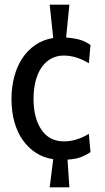

<svg xmlns="http://www.w3.org/2000/svg" viewBox="-20 -768 447 819"><path d="M276 31 268 -87C294 -89 314.2 -93 328.5 -99C342.8 -105 355.3 -111.7 366 -119L359 -197C323.7 -175.7 288.3 -165 253 -165C211 -165 178.8 -181.7 156.5 -215C134.2 -248.3 123 -292.3 123 -347C123 -372.3 125.7 -396.2 131 -418.5C136.3 -440.8 144.3 -460.3 155 -477C165.7 -493.7 179.2 -506.8 195.5 -516.5C211.8 -526.2 230.7 -531 252 -531C270 -531 288 -528.2 306 -522.5C324 -516.8 341.7 -508.7 359 -498L366 -576C353.3 -585.3 339.2 -592.5 323.5 -597.5C307.8 -602.5 287.3 -606 262 -608L276 -748H192L207 -606C178.3 -601.3 152.8 -591.3 130.5 -576C108.2 -560.7 89.5 -541.5 74.5 -518.5C59.5 -495.5 48.2 -469.2 40.5 -439.5C32.8 -409.8 29 -378.7 29 -346C29 -310 33.2 -277.2 41.5 -247.5C49.8 -217.8 61.8 -192 77.5 -170C93.2 -148 111.8 -130 133.5 -116C155.2 -102 179.7 -93 207 -89L192 31Z"/></svg>

Font: Cabin Condensed
Style: Regular
Weight: 400
Designer: Pablo Impallari
Foundry: Pablo Impallari. www.impallari.com Igino Marini. www.ikern.com
Version: Version 1.006